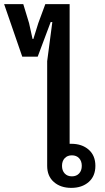

<svg xmlns="http://www.w3.org/2000/svg" viewBox="-97 -900 509 932"><path d="M249 12Q197 12 164.5 -16.5Q132 -45 132 -95V-603L157 -793H149L86 -625H11L-77 -880H16L44 -788L61 -711H65L89 -788L123 -880H241V-202H249Q301 -202 333.5 -173.5Q366 -145 366 -95Q366 -45 333.5 -16.5Q301 12 249 12ZM252 -44Q274 -44 287 -58Q300 -72 300 -95Q300 -118 287 -132Q274 -146 252 -146Q230 -146 217 -132Q204 -118 204 -95Q204 -72 217 -58Q230 -44 252 -44Z"/></svg>

Font: IBM Plex Sans Thai Looped Medium
Style: Regular
Weight: 500
Designer: Mike Abbink, Paul van der Laan, Pieter van Rosmalen, Ben Mitchell, Mark Frömberg
Foundry: Bold Monday
Version: Version 1.1